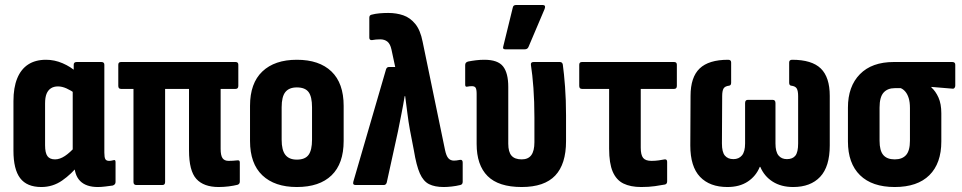

<svg xmlns="http://www.w3.org/2000/svg" viewBox="-20 -743 3863 771"><path d="M146 8Q88 8 61 -27.5Q34 -63 34 -138V-337Q34 -391 49 -428Q64 -465 93 -484Q122 -503 165 -503Q199 -503 231.5 -489Q264 -475 288 -453L283 -367Q265 -380 247 -388Q229 -396 213 -396Q196 -396 184.5 -388.5Q173 -381 167 -366.5Q161 -352 161 -327V-160Q161 -129 170.5 -116Q180 -103 201 -103Q220 -103 240.5 -116.5Q261 -130 284 -156L298 -83Q267 -44 229.5 -18Q192 8 146 8ZM373 8Q326 8 302 -16Q278 -40 278 -89V-108L272 -123V-411L276 -442V-483Q276 -494 288 -494H387Q399 -494 399 -483V-130Q399 -111 403 -104Q407 -97 418 -97Q424 -97 428 -98Q432 -99 437 -100Q444 -102 444 -92V-12Q444 -2 433 2Q418 4 402.5 6Q387 8 373 8Z M858 8Q798 8 768.5 -24.5Q739 -57 739 -139V-386H643V-12Q643 0 632 0H528Q516 0 516 -12V-386H466Q455 -386 455 -398V-483Q455 -494 466 -494H926Q937 -494 937 -483V-398Q937 -386 926 -386H866V-145Q866 -119 873.5 -108Q881 -97 898 -97Q907 -97 915 -97.5Q923 -98 932 -99Q943 -101 943 -91V-14Q943 -4 934 -1Q918 3 898 5.5Q878 8 858 8Z M1172 8Q1083 8 1033.5 -39Q984 -86 984 -177V-318Q984 -409 1033.5 -456Q1083 -503 1172 -503Q1262 -503 1311 -456Q1360 -409 1360 -318V-177Q1360 -86 1311.5 -39Q1263 8 1172 8ZM1172 -102Q1205 -102 1219 -121Q1233 -140 1233 -182V-312Q1233 -355 1219 -373.5Q1205 -392 1172 -392Q1141 -392 1126 -373.5Q1111 -355 1111 -312V-182Q1111 -140 1126 -121Q1141 -102 1172 -102Z M1762 8Q1726 8 1703 -3.5Q1680 -15 1666 -46.5Q1652 -78 1642 -139L1626 -222Q1620 -255 1616 -287.5Q1612 -320 1607 -357H1605Q1599 -320 1592 -285.5Q1585 -251 1578 -215L1533 -10Q1530 0 1521 0H1408Q1395 0 1399 -14L1530 -464Q1533 -474 1542 -474H1567L1552 -544Q1547 -567 1535.5 -576Q1524 -585 1507 -585Q1489 -585 1474 -582Q1463 -581 1463 -592V-672Q1463 -682 1472 -684Q1487 -688 1504 -689.5Q1521 -691 1539 -691Q1572 -691 1599.5 -681.5Q1627 -672 1647.5 -647Q1668 -622 1677 -576L1767 -141Q1772 -117 1780.5 -107.5Q1789 -98 1803 -98Q1812 -98 1827 -101Q1838 -103 1838 -90V-13Q1838 -2 1828 0Q1812 4 1794 6Q1776 8 1762 8Z M2075 8Q1982 8 1938 -36Q1894 -80 1894 -165V-366Q1894 -384 1890 -390.5Q1886 -397 1875 -397Q1870 -397 1865.5 -396.5Q1861 -396 1856 -395Q1848 -393 1848 -403V-482Q1848 -493 1860 -496Q1875 -499 1891.5 -501Q1908 -503 1925 -503Q1979 -503 2000 -476.5Q2021 -450 2021 -394V-166Q2021 -133 2034 -118Q2047 -103 2075 -103Q2101 -103 2113.5 -120Q2126 -137 2126 -172V-271Q2126 -336 2122 -390Q2118 -444 2112 -482Q2110 -494 2123 -494H2228Q2238 -494 2240 -484Q2245 -448 2249 -395Q2253 -342 2253 -280V-176Q2253 -84 2209.5 -38Q2166 8 2075 8ZM2009 -545Q1997 -545 2001 -557L2039 -712Q2040 -718 2043.5 -720.5Q2047 -723 2053 -723H2159Q2173 -723 2167 -707L2102 -554Q2098 -545 2087 -545Z M2555 8Q2512 8 2483.5 -6Q2455 -20 2440.5 -53.5Q2426 -87 2426 -146V-386H2317Q2306 -386 2306 -398V-483Q2306 -494 2317 -494H2687Q2698 -494 2698 -483V-398Q2698 -386 2687 -386H2553V-150Q2553 -121 2562.5 -109Q2572 -97 2596 -97Q2611 -97 2625 -99Q2639 -101 2649 -103Q2659 -104 2659 -93V-15Q2659 -4 2650 -2Q2634 1 2610 4.5Q2586 8 2555 8Z M2901 8Q2830 8 2791 -33Q2752 -74 2752 -159L2753 -358Q2753 -433 2789.5 -468Q2826 -503 2904 -503Q2916 -503 2916 -492V-411Q2916 -400 2908 -399Q2891 -397 2885.5 -387.5Q2880 -378 2880 -357L2879 -167Q2879 -132 2891 -118Q2903 -104 2925 -104Q2947 -104 2959.5 -119Q2972 -134 2972 -167V-329Q2972 -342 2983 -342H3083Q3094 -342 3094 -329V-167Q3094 -134 3106 -119Q3118 -104 3140 -104Q3163 -104 3174 -118Q3185 -132 3185 -167V-357Q3185 -378 3179.5 -387.5Q3174 -397 3157 -399Q3149 -400 3149 -411V-492Q3149 -503 3161 -503Q3240 -503 3276 -468Q3312 -433 3312 -358V-159Q3312 -74 3273.5 -33Q3235 8 3165 8Q3117 8 3083 -13.5Q3049 -35 3033 -73H3031Q3016 -36 2983 -14Q2950 8 2901 8Z M3573 8Q3482 8 3433.5 -39.5Q3385 -87 3385 -175V-311Q3385 -396 3433 -445Q3481 -494 3569 -494H3804Q3816 -494 3816 -483V-399Q3816 -394 3813 -390Q3810 -386 3804 -387L3720 -394V-392Q3737 -377 3748.5 -351.5Q3760 -326 3760 -288V-175Q3760 -87 3712 -39.5Q3664 8 3573 8ZM3573 -103Q3603 -103 3618.5 -120.5Q3634 -138 3634 -178V-309Q3634 -333 3629 -349Q3624 -365 3615.5 -375Q3607 -385 3597 -389H3573Q3544 -389 3528 -371Q3512 -353 3512 -311V-178Q3512 -138 3527 -120.5Q3542 -103 3573 -103Z"/></svg>

Font: Sofia Sans Condensed ExtraBold
Style: Regular
Weight: 800
Designer: Botio Nikoltchev, Ani Petrova
Foundry: lettersoup
Version: Version 4.101